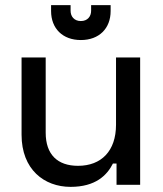

<svg xmlns="http://www.w3.org/2000/svg" viewBox="-20 -720 636 748"><path d="M335 -700V-678C335 -656 321 -638 295 -638C269 -638 255 -656 255 -678V-700H179V-677C179 -609 224 -564 295 -564C366 -564 411 -609 411 -677V-700ZM526 0V-496H432V-234C432 -132 375 -74 284 -74C204 -74 158 -118 158 -203V-496H64V-195C64 -60 152 8 255 8C352 8 397 -37 420 -83H434V0Z"/></svg>

Font: Space Text Medium
Style: Regular
Weight: 500
Designer: Florian Karsten (Space Text), Colophon Foundry (Space Mono)
Foundry: Florian Karsten
Version: Version 1.003;PS 001.003;hotconv 1.0.88;makeotf.lib2.5.64775